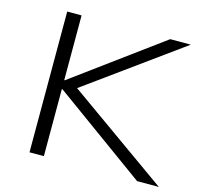

<svg xmlns="http://www.w3.org/2000/svg" viewBox="-103 -817 975 929"><g transform="rotate(15 385.0 -352.5)"><path d="M122 0V-705H194V-381H197L638 -705H741L244 -345L245 -373L770 0H661L197 -336H194V0Z"/></g></svg>

Font: Nunito Sans 10pt Expanded Light
Style: Regular
Weight: 300
Width: 7
Designer: Vernon Adams
Foundry: Vernon Adams
Version: Version 3.101;gftools[0.9.27]